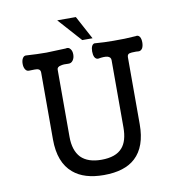

<svg xmlns="http://www.w3.org/2000/svg" viewBox="-93 -938 977 1041"><g transform="rotate(-10 396.0 -418.0)"><path d="M156.2 -588.9V-220.7Q156.2 -92.8 227.5 -33.2Q287.1 17.6 395.5 17.6Q510.7 17.6 569.3 -37.1Q633.8 -96.7 633.8 -219.7V-588.9Q633.8 -604.5 645.5 -608.4Q654.3 -611.3 682.6 -611.3L695.3 -610.4Q709 -609.4 717.8 -623Q724.6 -635.7 724.6 -655.3Q724.6 -673.8 717.8 -685.5Q709 -698.2 695.3 -694.3Q634.8 -689.5 572.3 -690.4Q522.5 -690.4 474.6 -694.3Q461.9 -697.3 454.1 -683.6Q448.2 -671.9 448.2 -653.3Q448.2 -634.8 454.1 -622.1Q461.9 -608.4 474.6 -609.4Q506.8 -615.2 524.4 -611.3Q543.9 -606.4 543.9 -588.9V-218.8Q543.9 -143.6 511.7 -107.4Q476.6 -66.4 396.5 -66.4Q322.3 -66.4 284.2 -104.5Q247.1 -143.6 247.1 -218.8V-588.9Q247.1 -604.5 269.5 -608.4Q284.2 -612.3 309.6 -610.4Q326.2 -609.4 335.9 -624Q344.7 -636.7 344.7 -655.3Q344.7 -674.8 335.9 -685.5Q326.2 -699.2 309.6 -694.3Q245.1 -691.4 203.1 -690.4Q154.3 -690.4 93.8 -694.3Q80.1 -696.3 72.3 -682.6Q65.4 -670.9 65.4 -652.3Q65.4 -634.8 72.3 -623Q80.1 -609.4 93.8 -610.4Q130.9 -612.3 141.6 -609.4Q156.2 -605.5 156.2 -588.9ZM291 -852.5 406.2 -723.6H462.9L393.6 -852.5Z"/></g></svg>

Font: Gungsuh
Style: Regular
Weight: 400
Version: Version 2.21